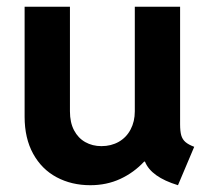

<svg xmlns="http://www.w3.org/2000/svg" viewBox="-20 -543 624 571"><path d="M53.2 -195.8V-522.9H188V-211.9Q188 -178.7 200.2 -155.5Q212.4 -132.3 233.6 -120.4Q254.9 -108.4 281.7 -108.4Q310.5 -108.4 333.3 -121.3Q356 -134.3 368.4 -158Q380.9 -181.6 380.9 -211.9V-522.9H515.6V-173.3Q515.6 -152.8 519 -140.6Q522.5 -128.4 531.5 -120.6Q540.5 -112.8 557.6 -106.4L509.3 7.8Q429.2 -16.6 411.1 -62.5H408.7Q378.4 -29.8 337.9 -11Q297.4 7.8 248.5 7.8Q192.9 7.8 148.4 -15.9Q104 -39.6 78.6 -85.7Q53.2 -131.8 53.2 -195.8Z"/></svg>

Font: Reddit Sans
Style: Bold
Weight: 700
Designer: Stephen Hutchings
Foundry: Reddit
Version: Version 1.013